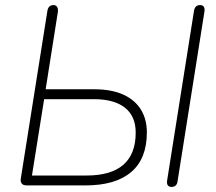

<svg xmlns="http://www.w3.org/2000/svg" viewBox="-20 -731 853 757"><path d="M85 0Q72 0 66 -7Q60 -14 62 -27L167 -689Q169 -700 175 -705.5Q181 -711 191 -711Q201 -711 205.5 -703Q210 -695 208 -683L160 -379H351Q420 -379 466 -358Q512 -337 535.5 -299Q559 -261 559 -209Q559 -105 497 -52.5Q435 0 317 0ZM106 -39H321Q418 -39 466.5 -81.5Q515 -124 515 -208Q515 -273 472.5 -306.5Q430 -340 350 -340H154ZM656 6Q646 6 641.5 -0.5Q637 -7 639 -20L745 -689Q747 -700 753 -705.5Q759 -711 769 -711Q779 -711 783.5 -704.5Q788 -698 786 -685L680 -16Q679 -6 673 0Q667 6 656 6Z"/></svg>

Font: Nunito ExtraLight
Style: Italic
Weight: 200
Italic angle: -9°
Designer: Vernon Adams
Foundry: Vernon Adams
Version: Version 3.602